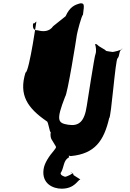

<svg xmlns="http://www.w3.org/2000/svg" viewBox="-20 -864 784 1159"><path d="M243 158C231 245 300 275 352 275C432 275 450 221 463 221C475 221 410 189 423 189C431 186 400 177 410 175C422 175 396 178 409 178C423 180 405 176 415 180C426 182 383 203 373 203C372 203 334 193 350 174C367 141 363 108 392 88C406 86 387 76 399 74C411 74 383 76 396 76C408 78 393 78 409 78C552 64 607 -13 639 -151C651 -151 677 -512 690 -512C705 -530 695 -558 718 -568C730 -568 703 -570 716 -570C717 -561 663 -550 658 -550C670 -550 612 -555 619 -559C612 -567 583 -578 567 -594C559 -600 558 -599 554 -596C559 -584 563 -554 556 -536C552 -536 504 -226 504 -226C490 -129 456 -101 392 -111C329 -121 317 -136 373 -280C387 -293 441 -630 444 -654C447 -672 471 -766 481 -776C490 -840 488 -844 465 -844C432 -835 402 -824 376 -766L301 -706C278 -672 240 -672 208 -681C185 -681 175 -690 180 -724C188 -714 202 -746 199 -728C207 -786 157 -426 134 -426C92 -290 146 -212 262 -132C272 -131 279 -64 286 -67C283 -43 286 -28 296 -15C320 29 326 18 306 44C277 78 248 120 243 158Z"/></svg>

Font: Hussar Przerywany
Style: Obl
Weight: 400
Foundry: Cannot Into Space Fonts
Version: Version 0.982